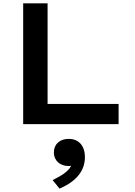

<svg xmlns="http://www.w3.org/2000/svg" viewBox="-20 -750 818 1160"><path d="M120 0H696.5V-122H267.5V-730H120ZM298 338 339.5 389.5C417 357 493 298.5 493 200C493 124 450 89 395 89C343 89 305.5 120 305.5 170.5C305.5 222 344 253 394.5 253C400 253 405 252.5 410 252C390.5 290 345 314 298 338Z"/></svg>

Font: Monaspace Neon Wide
Style: Bold
Weight: 700
Width: 7
Designer: Riley Cran & the Lettermatic Team
Foundry: Lettermatic
Version: Version 1.000 (Monaspace Neon)